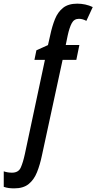

<svg xmlns="http://www.w3.org/2000/svg" viewBox="-141 -785 524 1045"><path d="M-63.5 240.2Q-79.1 240.2 -92.8 238.5Q-106.4 236.8 -120.6 231.9V147.5Q-100.1 154.8 -75.7 154.8Q-40.5 154.8 -28.1 127.2Q-15.6 99.6 -5.4 52.2L103.5 -459H46.4L57.1 -511.2L120.1 -539.6L132.3 -593.3Q142.6 -642.1 158.2 -680.9Q173.8 -719.7 202.4 -742.4Q231 -765.1 279.8 -765.1Q301.3 -765.1 322.8 -760.5Q344.2 -755.9 363.8 -746.6L329.1 -671.4Q308.6 -682.6 288.6 -682.6Q262.2 -682.6 249.5 -658.7Q236.8 -634.8 227.5 -592.3L216.8 -540H291L274.4 -459H199.7L87.4 60.1Q76.7 111.8 60.3 152.6Q43.9 193.4 14.9 216.8Q-14.2 240.2 -63.5 240.2Z"/></svg>

Font: Open Sans Condensed SemiBold
Style: Italic
Weight: 600
Width: 3
Italic angle: -12°
Designer: Monotype Design Team
Foundry: Monotype Imaging Inc.
Version: Version 3.000; ttfautohint (v1.8.4)